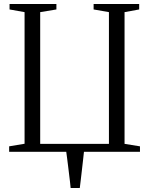

<svg xmlns="http://www.w3.org/2000/svg" viewBox="-20 -763 750 965"><path d="M381 182H335Q334 170.5 332 152.2Q330 134 327.2 112.5Q324.5 91 322 69.5Q319.5 48 317 29.8Q314.5 11.5 313 0H26V-27.5L103.5 -40.5V-702L28 -715.5V-743H263.5V-715.5L182 -702V-40H527.5V-702L450.5 -715.5V-743H679.5V-715.5L606 -702V-40L683.5 -27.5V0H402Q399.5 22.5 397 45.2Q394.5 68 391.8 90.8Q389 113.5 386.5 136.5Q384 159.5 381 182Z"/></svg>

Font: Merriweather 96pt Light
Style: Regular
Weight: 300
Version: Version 2.100